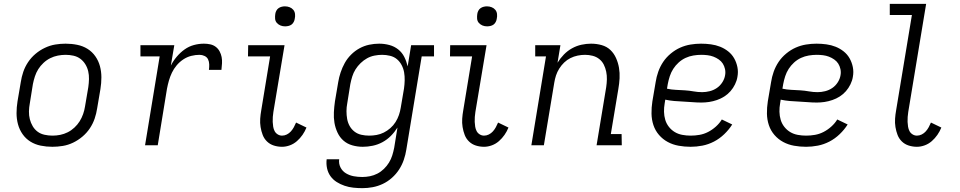

<svg xmlns="http://www.w3.org/2000/svg" viewBox="-20 -755 4990 998"><path d="M252 8Q221 8 191.5 2Q162 -4 138 -19Q114 -34 97.5 -57.5Q81 -81 73.5 -109Q66 -137 66 -167Q66 -197 71 -228L88 -328Q92 -355 101 -381.5Q110 -408 126 -432Q142 -456 164.5 -475Q187 -494 213.5 -506.5Q240 -519 267 -523.5Q294 -528 321 -528Q352 -528 381.5 -522Q411 -516 435 -501Q459 -486 475.5 -462.5Q492 -439 499.5 -411Q507 -383 507 -353Q507 -323 502 -292L485 -192Q481 -165 472 -138.5Q463 -112 447 -88Q431 -64 408.5 -45Q386 -26 360 -13.5Q334 -1 306.5 3.5Q279 8 252 8ZM253 -50Q273 -50 293 -54Q313 -58 332 -67.5Q351 -77 367 -92Q383 -107 394 -124.5Q405 -142 412 -162Q419 -182 422 -202L439 -302Q442 -323 442.5 -344Q443 -365 438.5 -384.5Q434 -404 423.5 -421Q413 -438 397.5 -449.5Q382 -461 362 -465.5Q342 -470 321 -470Q301 -470 280.5 -466Q260 -462 241 -452.5Q222 -443 206 -428Q190 -413 179 -395.5Q168 -378 161.5 -358Q155 -338 151 -318L135 -218Q131 -197 130.5 -176Q130 -155 135 -135.5Q140 -116 150 -99Q160 -82 175.5 -70.5Q191 -59 211.5 -54.5Q232 -50 253 -50Z M734 0 810 -462H710V-520H886L868 -414Q880 -438 898.5 -460Q917 -482 939.5 -498Q962 -514 988 -521Q1014 -528 1040 -528Q1057 -528 1073 -524.5Q1089 -521 1101.5 -511.5Q1114 -502 1121.5 -488Q1129 -474 1132 -458.5Q1135 -443 1134 -426Q1133 -409 1131 -392H1066Q1068 -406 1067.5 -420.5Q1067 -435 1061.5 -446.5Q1056 -458 1043.5 -464Q1031 -470 1017 -470Q996 -470 974 -464.5Q952 -459 932.5 -446Q913 -433 898 -415Q883 -397 873.5 -377Q864 -357 858 -336Q852 -315 848 -294L800 0Z M1446 8Q1424 8 1403.5 1.5Q1383 -5 1368 -19.5Q1353 -34 1345.5 -53.5Q1338 -73 1334.5 -94.5Q1331 -116 1332.5 -138Q1334 -160 1338 -182L1384 -462H1269L1270 -520H1459L1401 -173Q1399 -160 1398 -147Q1397 -134 1397.5 -121.5Q1398 -109 1400 -96.5Q1402 -84 1407.5 -73.5Q1413 -63 1423.5 -56.5Q1434 -50 1446 -50Q1459 -50 1471 -56Q1483 -62 1492 -72Q1501 -82 1507.5 -94Q1514 -106 1519 -118L1573 -92Q1565 -72 1552.5 -54Q1540 -36 1523.5 -21.5Q1507 -7 1486.5 0.5Q1466 8 1446 8ZM1462 -618Q1449 -618 1438 -622.5Q1427 -627 1419 -636Q1411 -645 1410 -657.5Q1409 -670 1411 -683Q1412 -691 1416.5 -699.5Q1421 -708 1428.5 -713Q1436 -718 1444.5 -720Q1453 -722 1461 -722Q1474 -722 1485.5 -717.5Q1497 -713 1504.5 -704Q1512 -695 1513.5 -682.5Q1515 -670 1512 -657Q1511 -649 1506.5 -640.5Q1502 -632 1495 -627Q1488 -622 1479 -620Q1470 -618 1462 -618Z M1864 223Q1840 223 1816.5 220.5Q1793 218 1771 210.5Q1749 203 1730 191Q1711 179 1698 161Q1685 143 1680 120Q1675 97 1678 73H1743Q1740 96 1750 115.5Q1760 135 1778.5 146Q1797 157 1818.5 161Q1840 165 1863 165Q1883 165 1903 161Q1923 157 1941.5 147.5Q1960 138 1975.5 123Q1991 108 2002 90Q2013 72 2019 52.5Q2025 33 2029 13L2046 -92Q2031 -68 2011.5 -48.5Q1992 -29 1968 -16Q1944 -3 1917.5 2.5Q1891 8 1866 8Q1838 8 1811.5 0.5Q1785 -7 1765.5 -24Q1746 -41 1734.5 -65.5Q1723 -90 1718.5 -116.5Q1714 -143 1715.5 -171.5Q1717 -200 1721 -228L1738 -328Q1742 -353 1750.5 -378.5Q1759 -404 1772 -427.5Q1785 -451 1805 -471Q1825 -491 1849 -504Q1873 -517 1899 -522.5Q1925 -528 1951 -528Q1978 -528 2004 -521Q2030 -514 2050 -498Q2070 -482 2081.5 -459Q2093 -436 2099 -410L2117 -520H2236V-462H2172L2092 23Q2088 49 2079 75.5Q2070 102 2054.5 126Q2039 150 2017 169.5Q1995 189 1969.5 201Q1944 213 1917 218Q1890 223 1864 223ZM1899 -50Q1918 -50 1937.5 -53.5Q1957 -57 1975 -66Q1993 -75 2009 -89Q2025 -103 2036 -120.5Q2047 -138 2053.5 -157Q2060 -176 2063 -195L2080 -295Q2083 -316 2083.5 -337.5Q2084 -359 2080.5 -379Q2077 -399 2067.5 -417Q2058 -435 2043 -447.5Q2028 -460 2007.5 -465Q1987 -470 1966 -470Q1947 -470 1926.5 -466Q1906 -462 1888 -452Q1870 -442 1854.5 -427Q1839 -412 1828 -394.5Q1817 -377 1811 -357.5Q1805 -338 1801 -318L1785 -218Q1781 -198 1781 -177Q1781 -156 1784.5 -136.5Q1788 -117 1797.5 -100Q1807 -83 1822.5 -71Q1838 -59 1858 -54.5Q1878 -50 1899 -50Z M2496 8Q2474 8 2453.5 1.5Q2433 -5 2418 -19.5Q2403 -34 2395.5 -53.5Q2388 -73 2384.5 -94.5Q2381 -116 2382.5 -138Q2384 -160 2388 -182L2434 -462H2319L2320 -520H2509L2451 -173Q2449 -160 2448 -147Q2447 -134 2447.5 -121.5Q2448 -109 2450 -96.5Q2452 -84 2457.5 -73.5Q2463 -63 2473.5 -56.5Q2484 -50 2496 -50Q2509 -50 2521 -56Q2533 -62 2542 -72Q2551 -82 2557.5 -94Q2564 -106 2569 -118L2623 -92Q2615 -72 2602.5 -54Q2590 -36 2573.5 -21.5Q2557 -7 2536.5 0.5Q2516 8 2496 8ZM2512 -618Q2499 -618 2488 -622.5Q2477 -627 2469 -636Q2461 -645 2460 -657.5Q2459 -670 2461 -683Q2462 -691 2466.5 -699.5Q2471 -708 2478.5 -713Q2486 -718 2494.5 -720Q2503 -722 2511 -722Q2524 -722 2535.5 -717.5Q2547 -713 2554.5 -704Q2562 -695 2563.5 -682.5Q2565 -670 2562 -657Q2561 -649 2556.5 -640.5Q2552 -632 2545 -627Q2538 -622 2529 -620Q2520 -618 2512 -618Z M2742 0 2818 -462H2762V-520H2893L2878 -429Q2892 -452 2911 -471.5Q2930 -491 2953.5 -504Q2977 -517 3002.5 -522.5Q3028 -528 3052 -528Q3081 -528 3107.5 -520.5Q3134 -513 3152.5 -495.5Q3171 -478 3182 -453.5Q3193 -429 3197.5 -402.5Q3202 -376 3200.5 -348Q3199 -320 3194 -292L3155 -58H3211L3212 0H3081L3131 -302Q3134 -322 3134.5 -342.5Q3135 -363 3131 -382.5Q3127 -402 3118.5 -419Q3110 -436 3095 -448Q3080 -460 3060.5 -465Q3041 -470 3021 -470Q3002 -470 2982.5 -466Q2963 -462 2945 -453Q2927 -444 2912.5 -430Q2898 -416 2887 -398.5Q2876 -381 2870 -362.5Q2864 -344 2861 -325L2807 0Z M3570 8Q3538 8 3507.5 2.5Q3477 -3 3451 -17Q3425 -31 3405.5 -53.5Q3386 -76 3376.5 -104.5Q3367 -133 3366.5 -164.5Q3366 -196 3371 -228L3388 -328Q3392 -355 3401.5 -382Q3411 -409 3427 -433Q3443 -457 3466.5 -476.5Q3490 -496 3516 -507.5Q3542 -519 3569.5 -523.5Q3597 -528 3624 -528Q3650 -528 3675.5 -524.5Q3701 -521 3723.5 -512Q3746 -503 3765 -488Q3784 -473 3796 -452Q3808 -431 3813 -406Q3818 -381 3813 -355Q3810 -336 3800.5 -316.5Q3791 -297 3777 -281Q3763 -265 3745 -253.5Q3727 -242 3706.5 -235Q3686 -228 3666 -225Q3646 -222 3626 -222Q3602 -222 3579 -224Q3556 -226 3532 -227Q3508 -228 3484.5 -230Q3461 -232 3438 -237L3435 -218Q3431 -196 3431.5 -174Q3432 -152 3438 -132Q3444 -112 3457 -95.5Q3470 -79 3487.5 -68.5Q3505 -58 3526.5 -54Q3548 -50 3570 -50Q3593 -50 3616 -54Q3639 -58 3660.5 -69Q3682 -80 3701 -97Q3720 -114 3732 -134L3786 -108Q3769 -81 3744.5 -57.5Q3720 -34 3691 -19Q3662 -4 3631 2Q3600 8 3570 8ZM3630 -276Q3649 -276 3669 -281Q3689 -286 3706 -297.5Q3723 -309 3734.5 -327Q3746 -345 3749 -364Q3752 -380 3748.5 -396Q3745 -412 3737 -424.5Q3729 -437 3716 -446Q3703 -455 3688.5 -460.5Q3674 -466 3658 -468Q3642 -470 3625 -470Q3605 -470 3584 -466.5Q3563 -463 3543.5 -454Q3524 -445 3507.5 -430Q3491 -415 3479.5 -397Q3468 -379 3461.5 -359Q3455 -339 3451 -318L3447 -294Q3470 -289 3493 -288Q3516 -287 3539.5 -285.5Q3563 -284 3585 -280Q3607 -276 3630 -276Z M4170 8Q4138 8 4107.5 2.5Q4077 -3 4051 -17Q4025 -31 4005.5 -53.5Q3986 -76 3976.5 -104.5Q3967 -133 3966.5 -164.5Q3966 -196 3971 -228L3988 -328Q3992 -355 4001.5 -382Q4011 -409 4027 -433Q4043 -457 4066.5 -476.5Q4090 -496 4116 -507.5Q4142 -519 4169.5 -523.5Q4197 -528 4224 -528Q4250 -528 4275.5 -524.5Q4301 -521 4323.5 -512Q4346 -503 4365 -488Q4384 -473 4396 -452Q4408 -431 4413 -406Q4418 -381 4413 -355Q4410 -336 4400.5 -316.5Q4391 -297 4377 -281Q4363 -265 4345 -253.5Q4327 -242 4306.5 -235Q4286 -228 4266 -225Q4246 -222 4226 -222Q4202 -222 4179 -224Q4156 -226 4132 -227Q4108 -228 4084.5 -230Q4061 -232 4038 -237L4035 -218Q4031 -196 4031.5 -174Q4032 -152 4038 -132Q4044 -112 4057 -95.5Q4070 -79 4087.5 -68.5Q4105 -58 4126.5 -54Q4148 -50 4170 -50Q4193 -50 4216 -54Q4239 -58 4260.5 -69Q4282 -80 4301 -97Q4320 -114 4332 -134L4386 -108Q4369 -81 4344.5 -57.5Q4320 -34 4291 -19Q4262 -4 4231 2Q4200 8 4170 8ZM4230 -276Q4249 -276 4269 -281Q4289 -286 4306 -297.5Q4323 -309 4334.5 -327Q4346 -345 4349 -364Q4352 -380 4348.5 -396Q4345 -412 4337 -424.5Q4329 -437 4316 -446Q4303 -455 4288.5 -460.5Q4274 -466 4258 -468Q4242 -470 4225 -470Q4205 -470 4184 -466.5Q4163 -463 4143.5 -454Q4124 -445 4107.5 -430Q4091 -415 4079.5 -397Q4068 -379 4061.5 -359Q4055 -339 4051 -318L4047 -294Q4070 -289 4093 -288Q4116 -287 4139.5 -285.5Q4163 -284 4185 -280Q4207 -276 4230 -276Z M4746 8Q4724 8 4703.5 1.5Q4683 -5 4668 -19.5Q4653 -34 4645.5 -53.5Q4638 -73 4634.5 -94.5Q4631 -116 4632.5 -138Q4634 -160 4638 -182L4720 -677H4605V-735H4794L4701 -173Q4699 -160 4698 -147Q4697 -134 4697.5 -121.5Q4698 -109 4700 -96.5Q4702 -84 4707.5 -73.5Q4713 -63 4723.5 -56.5Q4734 -50 4746 -50Q4759 -50 4771 -56Q4783 -62 4792 -72Q4801 -82 4807.5 -94Q4814 -106 4819 -118L4873 -92Q4865 -72 4852.5 -54Q4840 -36 4823.5 -21.5Q4807 -7 4786.5 0.5Q4766 8 4746 8Z"/></svg>

Font: Iosevka Etoile Light
Style: Italic
Weight: 300
Italic angle: -9°
Designer: Belleve Invis
Foundry: Belleve Invis
Version: Version 22.1.2; ttfautohint (v1.8.4)